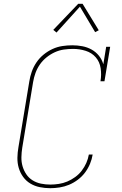

<svg xmlns="http://www.w3.org/2000/svg" viewBox="-20 -981 640 1009"><path d="M244 8Q216 8 189 2.5Q162 -3 139.5 -16.5Q117 -30 101.5 -51.5Q86 -73 78.5 -98.5Q71 -124 71.5 -152Q72 -180 77 -208L134 -553Q138 -579 147 -604.5Q156 -630 171.5 -653Q187 -676 209 -694Q231 -712 256 -723.5Q281 -735 307.5 -739Q334 -743 360 -743Q387 -743 413 -738Q439 -733 461.5 -720.5Q484 -708 500 -688Q516 -668 523 -643L538 -735H559L529 -554H508Q514 -588 509 -622Q504 -656 483 -680Q462 -704 430 -714Q398 -724 364 -724Q340 -724 315.5 -720.5Q291 -717 268 -706.5Q245 -696 224.5 -679.5Q204 -663 189.5 -642Q175 -621 166.5 -597.5Q158 -574 154 -550L97 -205Q93 -180 92.5 -155Q92 -130 98.5 -107.5Q105 -85 118 -65.5Q131 -46 151 -33.5Q171 -21 195 -16Q219 -11 244 -11Q266 -11 289 -14.5Q312 -18 333.5 -27Q355 -36 375 -50.5Q395 -65 409.5 -84Q424 -103 433.5 -124.5Q443 -146 447 -169H467Q463 -144 453 -120Q443 -96 427 -74.5Q411 -53 389 -36.5Q367 -20 343 -10Q319 0 293.5 4Q268 8 244 8ZM277 -810 260 -824 391 -961H414L499 -822L480 -812L400 -946Z"/></svg>

Font: Iosevka Curly Slab ThExObl
Style: Regular
Weight: 100
Width: 7
Italic angle: -9°
Monospace: yes
Designer: Belleve Invis
Foundry: Belleve Invis
Version: Version 11.1.0; ttfautohint (v1.8.3)